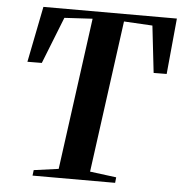

<svg xmlns="http://www.w3.org/2000/svg" viewBox="-53 -793 799 844"><g transform="rotate(5 347.0 -371.5)"><path d="M121.5 0 124.5 -24.5 233.5 -39.5 324.5 -710 200.5 -703 119 -497 55.5 -496.5 104.5 -743H693.5L670 -496.5L612.5 -496L589 -703L463 -710L372 -39.5L488.5 -24.5L486 0Z"/></g></svg>

Font: Merriweather 120pt SemiBold
Style: Italic
Weight: 600
Italic angle: -7.8°
Version: Version 2.101